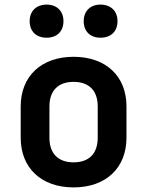

<svg xmlns="http://www.w3.org/2000/svg" viewBox="-20 -806 640 835"><path d="M183 -642C227 -642 256 -669 256 -714C256 -758 227 -786 183 -786C138 -786 109 -758 109 -714C109 -669 138 -642 183 -642ZM417 -642C462 -642 491 -669 491 -714C491 -758 462 -786 417 -786C373 -786 344 -758 344 -714C344 -669 373 -642 417 -642ZM300 9C441 9 530 -76 530 -207V-344C530 -474 441 -559 300 -559C159 -559 70 -474 70 -343V-207C70 -76 159 9 300 9ZM300 -100C234 -100 195 -137 195 -207V-343C195 -413 234 -450 300 -450C366 -450 405 -413 405 -343V-207C405 -137 366 -100 300 -100Z"/></svg>

Font: Tekne LDO
Style: Bold
Weight: 700
Monospace: yes
Designer: Alessio Laiso, Mario Rullo, Paolo Rosset
Foundry: Alessio Laiso
Version: Version 1.000;hotconv 1.0.109;makeotfexe 2.5.65596